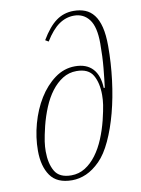

<svg xmlns="http://www.w3.org/2000/svg" viewBox="-87 -819 652 890"><g transform="rotate(-10 239.5 -374.0)"><path d="M180 12Q109 12 78 -32.5Q47 -77 47 -150Q47 -213 64.5 -276.5Q82 -340 113.5 -391Q145 -442 188.5 -474Q232 -506 284 -506Q338 -506 367 -474.5Q396 -443 398 -384H403Q408 -423 413 -475.5Q418 -528 418 -590Q418 -668 391.5 -703Q365 -738 320 -738Q282 -738 249 -715Q216 -692 184 -640L169 -649Q204 -708 240 -734Q276 -760 322 -760Q352 -760 376 -750.5Q400 -741 417 -719Q434 -697 443 -661Q452 -625 452 -572Q452 -492 442 -412Q432 -332 413.5 -262Q395 -192 369 -136Q343 -80 312 -49Q280 -17 247 -2.5Q214 12 180 12ZM180 -11Q216 -11 245.5 -29.5Q275 -48 298.5 -79.5Q322 -111 339 -152Q356 -193 367 -237Q378 -283 381.5 -307Q385 -331 385 -353Q385 -410 364 -446.5Q343 -483 287 -483Q251 -483 221.5 -464.5Q192 -446 168.5 -415Q145 -384 128 -343Q111 -302 100 -258Q89 -212 85.5 -187.5Q82 -163 82 -141Q82 -84 103 -47.5Q124 -11 180 -11Z"/></g></svg>

Font: IBM Plex Serif ExtLt
Style: Italic
Weight: 200
Italic angle: -14°
Designer: Mike Abbink, Paul van der Laan, Pieter van Rosmalen
Foundry: Bold Monday
Version: Version 3.001